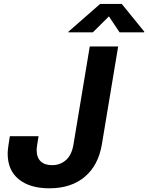

<svg xmlns="http://www.w3.org/2000/svg" viewBox="-20 -969 770 998"><path d="M236.6 9.8Q135.8 9.8 77.9 -36.9Q19.9 -83.5 19.9 -170.5Q19.9 -178.1 20.7 -187.7Q21.4 -197.3 23.9 -214.4Q26.3 -231.6 31.2 -261H180.4Q176 -233.8 173.8 -219.8Q171.6 -205.7 171.1 -199.3Q170.6 -192.9 170.6 -188.6Q170.6 -150.1 191.6 -130.3Q212.6 -110.5 250.3 -110.5Q293.1 -110.5 323 -137.1Q352.9 -163.6 361.7 -217L446.6 -727.5H594.2L509.6 -219.1Q491.5 -109.5 420.5 -49.9Q349.5 9.8 236.6 9.8ZM462.5 -800.8H335.2L335.9 -804.4L500.6 -948.7H612.8L730 -804.4L729.3 -800.8H601.6L546.1 -883.8Z"/></svg>

Font: Inter Variable
Style: Italic
Weight: 400
Italic angle: -9.39999°
Designer: Rasmus Andersson
Foundry: rsms
Version: Version 4.001;git-9221beed3